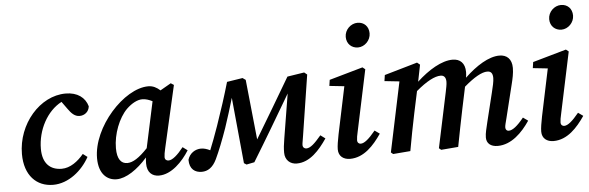

<svg xmlns="http://www.w3.org/2000/svg" viewBox="-49 -908 3322 1083"><g transform="rotate(-5 1612.5 -366.5)"><path d="M213 14C300 14 378 -51 419 -126L394 -145C361 -105 317 -72 269 -72C204 -72 161 -111 161 -194C161 -301 217 -405 300 -448L331 -405C348 -381 367 -360 395 -360C423 -360 448 -379 451 -410C437 -460 394 -493 327 -493C181 -493 52 -344 52 -174C52 -53 119 14 213 14Z M583 -161C583 -241 618 -330 665 -377C696 -407 728 -423 755 -423C775 -423 794 -416 812 -407L756 -146C707 -94 671 -72 640 -72C605 -72 583 -99 583 -161ZM812 14C883 14 947 -53 985 -114L958 -134C925 -92 895 -66 873 -66C861 -66 852 -73 852 -87C852 -98 855 -116 860 -137L940 -488L923 -499L862 -464C842 -482 821 -493 795 -493C657 -493 472 -290 472 -114C472 -22 521 14 572 14C626 14 691 -30 747 -94C746 -83 745 -72 745 -60C745 -10 773 14 812 14Z M1054 14C1088 14 1117 -4 1139 -50C1159 -92 1184 -155 1207 -221C1226 -277 1243 -333 1259 -387L1295 -14L1309 -5L1354 -14C1429 -136 1502 -260 1575 -384L1534 -133C1528 -98 1526 -78 1526 -53C1526 -11 1555 14 1592 14C1667 14 1722 -50 1765 -113L1738 -133C1700 -88 1676 -66 1653 -66C1643 -66 1633 -73 1633 -87C1633 -99 1638 -117 1641 -141L1694 -481L1678 -494L1582 -479C1515 -366 1449 -253 1381 -141L1346 -481L1329 -493L1240 -479C1218 -403 1192 -322 1162 -236C1142 -180 1127 -139 1112 -103C1094 -112 1077 -117 1061 -117C1028 -117 996 -97 985 -60C985 -6 1017 14 1054 14Z M1829 -45C1829 -6 1857 14 1894 14C1973 14 2030 -50 2073 -113L2045 -133C2008 -88 1982 -66 1961 -66C1951 -66 1942 -73 1942 -87C1942 -98 1945 -116 1950 -137L2023 -482L2008 -494L1818 -440L1813 -406L1897 -397L1841 -130C1834 -95 1829 -65 1829 -45ZM1993 -608C2031 -608 2065 -642 2065 -682C2065 -721 2039 -747 2002 -747C1964 -747 1929 -714 1929 -673C1929 -633 1958 -608 1993 -608Z M2236 0C2249 -72 2262 -141 2277 -212L2303 -334C2363 -385 2410 -409 2443 -409C2461 -409 2473 -398 2473 -372C2473 -356 2468 -335 2464 -314L2398 -2L2410 8L2507 0C2521 -72 2534 -141 2549 -212L2575 -335C2632 -384 2676 -409 2707 -409C2727 -409 2738 -398 2738 -370C2738 -351 2731 -321 2723 -289L2683 -126C2675 -90 2667 -65 2667 -39C2667 -6 2690 14 2730 14C2808 14 2870 -49 2913 -113L2885 -133C2849 -88 2821 -66 2799 -66C2789 -66 2781 -73 2781 -86C2781 -96 2786 -114 2792 -137L2838 -324C2846 -356 2853 -387 2853 -417C2853 -468 2825 -493 2783 -493C2723 -493 2651 -448 2585 -385C2587 -396 2588 -407 2588 -417C2588 -468 2560 -493 2518 -493C2456 -493 2381 -448 2314 -386L2333 -481L2317 -494L2130 -440L2125 -406L2209 -397L2126 -2L2138 8Z M2981 -45C2981 -6 3009 14 3046 14C3125 14 3182 -50 3225 -113L3197 -133C3160 -88 3134 -66 3113 -66C3103 -66 3094 -73 3094 -87C3094 -98 3097 -116 3102 -137L3175 -482L3160 -494L2970 -440L2965 -406L3049 -397L2993 -130C2986 -95 2981 -65 2981 -45ZM3145 -608C3183 -608 3217 -642 3217 -682C3217 -721 3191 -747 3154 -747C3116 -747 3081 -714 3081 -673C3081 -633 3110 -608 3145 -608Z"/></g></svg>

Font: Source Serif Pro Semibold
Style: Italic
Weight: 600
Italic angle: -12°
Designer: Frank Grießhammer
Foundry: Adobe Systems Incorporated
Version: Version 3.001;hotconv 1.0.111;makeotfexe 2.5.65597